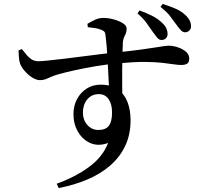

<svg xmlns="http://www.w3.org/2000/svg" viewBox="-20 -869 1040 975"><path d="M800 -666Q788 -666 778 -678Q768 -690 755 -708Q741 -728 725 -751Q709 -774 678 -801L689 -816Q724 -803 752 -789Q780 -775 800 -756Q818 -740 824.5 -725.5Q831 -711 831 -697Q831 -683 822.5 -674.5Q814 -666 800 -666ZM268 64Q360 31 430.5 -20Q501 -71 529 -143Q480 -125 440 -142Q400 -159 376.5 -199Q353 -239 353 -289Q353 -331 370.5 -364.5Q388 -398 419 -418.5Q450 -439 491 -439Q546 -439 579.5 -414.5Q613 -390 628 -349.5Q643 -309 643 -258Q643 -185 615.5 -127.5Q588 -70 538.5 -27.5Q489 15 422.5 43Q356 71 278 86ZM480 -209Q516 -209 532.5 -230Q549 -251 549 -298Q549 -340 531.5 -365.5Q514 -391 482 -391Q445 -391 423 -364Q401 -337 401 -298Q401 -260 423.5 -234.5Q446 -209 480 -209ZM183 -462Q165 -462 143.5 -475.5Q122 -489 105 -509Q88 -529 82 -546Q77 -561 76 -579Q75 -597 74 -613L91 -620Q106 -601 117.5 -587.5Q129 -574 142 -566.5Q155 -559 172 -558Q187 -558 223 -561.5Q259 -565 308 -571Q357 -577 407.5 -583.5Q458 -590 503 -595.5Q548 -601 575 -603Q650 -611 697.5 -617.5Q745 -624 772.5 -628.5Q800 -633 814 -635Q828 -637 835 -637Q858 -637 882.5 -629Q907 -621 924 -606.5Q941 -592 941 -572Q941 -552 930 -545.5Q919 -539 900 -539Q885 -539 862 -542.5Q839 -546 804 -550Q769 -554 716.5 -554.5Q664 -555 588 -548Q526 -543 467.5 -533Q409 -523 361 -512.5Q313 -502 281 -493Q258 -487 241.5 -479.5Q225 -472 212 -467Q199 -462 183 -462ZM534 -405Q534 -419 532.5 -445Q531 -471 529.5 -503.5Q528 -536 526 -570.5Q524 -605 521.5 -635.5Q519 -666 516 -688Q515 -702 510 -708Q505 -714 493 -718Q482 -723 464.5 -726Q447 -729 426 -731L424 -748Q440 -758 461 -768Q482 -778 505 -778Q530 -778 557.5 -770.5Q585 -763 604 -751Q623 -739 623 -724Q623 -705 614.5 -689.5Q606 -674 604 -655Q603 -637 602 -600Q601 -563 600.5 -517Q600 -471 600.5 -424Q601 -377 602 -340ZM919 -705Q908 -705 897.5 -716.5Q887 -728 874 -746Q860 -765 844 -786.5Q828 -808 795 -834L806 -849Q844 -837 871.5 -825Q899 -813 920 -794Q937 -778 943.5 -764Q950 -750 950 -736Q950 -722 941 -713.5Q932 -705 919 -705Z"/></svg>

Font: Noto Serif JP ExtraLight SemiBold
Style: Regular
Weight: 600
Version: Version 2.003-H1;hotconv 1.1.1;makeotfexe 2.6.0